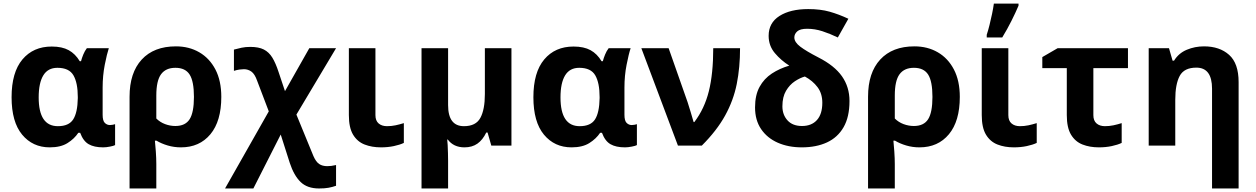

<svg xmlns="http://www.w3.org/2000/svg" viewBox="-20 -816 7037 1076"><path d="M258.8 9.8Q163.1 9.8 104 -61.5Q44.9 -132.8 44.9 -271Q44.9 -410.6 105.7 -482.9Q166.5 -555.2 270 -555.2Q328.1 -555.2 365.2 -534.7Q402.3 -514.2 426.8 -473.1H434.1Q438.5 -490.2 446.8 -510.5Q455.1 -530.8 466.8 -545.9H589.8Q579.1 -513.7 567.1 -452.9Q555.2 -392.1 555.2 -325.2V-172.9Q555.2 -139.2 567.4 -127.2Q579.6 -115.2 596.2 -115.2Q603 -115.2 612.3 -116.9Q621.6 -118.7 625 -120.1V-2.9Q617.7 1.5 596.2 5.6Q574.7 9.8 558.1 9.8Q507.8 9.8 477.1 -7.8Q446.3 -25.4 429.2 -71.8H418.9Q396.5 -38.1 358.4 -14.2Q320.3 9.8 258.8 9.8ZM304.2 -108.9Q365.7 -108.9 390.1 -146.7Q414.6 -184.6 416 -266.1V-272Q416 -351.6 391.6 -393.8Q367.2 -436 301.8 -436Q248.5 -436 222.7 -393.6Q196.8 -351.1 196.8 -270Q196.8 -108.9 304.2 -108.9Z M1220.2 -272.9Q1220.2 -137.2 1159.2 -63.7Q1098.1 9.8 994.1 9.8Q955.6 9.8 919.9 -0.7Q884.3 -11.2 856.9 -27.8H848.1Q850.6 -4.9 853.3 33.2Q856 71.3 856 103V240.2H706.1V-273.9Q706.1 -408.2 774.2 -482.2Q842.3 -556.2 965.8 -556.2Q1039.6 -556.2 1096.9 -522.9Q1154.3 -489.7 1187.3 -426.5Q1220.2 -363.3 1220.2 -272.9ZM962.9 -436Q909.2 -436 882.6 -399.9Q856 -363.8 856 -280.8V-151.9Q877 -130.9 905.3 -120.4Q933.6 -109.9 962.9 -109.9Q1018.6 -109.9 1042.7 -147.9Q1066.9 -186 1066.9 -272.9Q1066.9 -360.4 1042.7 -398.2Q1018.6 -436 962.9 -436Z M1382.3 -553.2Q1429.7 -553.2 1458.5 -538.6Q1487.3 -523.9 1506.1 -493.2Q1524.9 -462.4 1541 -413.1L1577.1 -305.2L1713.4 -545.9H1863.3L1641.1 -173.8L1736.3 58.1Q1750.5 90.8 1768.6 103Q1786.6 115.2 1814 115.2Q1824.7 115.2 1836.2 113.8Q1847.7 112.3 1863.3 108.9V225.1Q1842.3 232.4 1821 236.3Q1799.8 240.2 1768.1 240.2Q1702.1 240.2 1664.8 204.1Q1627.4 168 1604 97.2L1553.2 -62L1399.9 240.2H1241.2L1486.3 -191.9L1420.9 -363.8Q1407.7 -401.4 1388.9 -414.8Q1370.1 -428.2 1347.2 -428.2Q1337.4 -428.2 1322.5 -426.3Q1307.6 -424.3 1291 -418.9V-538.1Q1312.5 -543.9 1334.2 -548.6Q1356 -553.2 1382.3 -553.2Z M2084 -545.9V-170.9Q2084 -139.6 2101.8 -124.3Q2119.6 -108.9 2148.9 -108.9Q2173.8 -108.9 2196.8 -113.8Q2219.7 -118.7 2243.2 -126V-15.1Q2220.7 -4.4 2187.3 2.7Q2153.8 9.8 2114.7 9.8Q2064 9.8 2023.2 -6.1Q1982.4 -22 1958.7 -61.3Q1935.1 -100.6 1935.1 -170.9V-545.9Z M2846.2 -545.9V0H2733.4L2712.4 -73.2H2705.1Q2685.1 -31.7 2655.5 -11Q2626 9.8 2583 9.8Q2522 9.8 2489.3 -34.2H2486.3Q2487.8 -23.9 2488.8 -2.7Q2489.7 18.6 2490.5 42.2Q2491.2 65.9 2491.2 84V240.2H2342.3V-545.9H2491.2V-227.1Q2491.2 -108.9 2580.1 -108.9Q2647 -108.9 2672.1 -155.5Q2697.3 -202.1 2697.3 -289.1V-545.9Z M3183.1 9.8Q3087.4 9.8 3028.3 -61.5Q2969.2 -132.8 2969.2 -271Q2969.2 -410.6 3030 -482.9Q3090.8 -555.2 3194.3 -555.2Q3252.4 -555.2 3289.6 -534.7Q3326.7 -514.2 3351.1 -473.1H3358.4Q3362.8 -490.2 3371.1 -510.5Q3379.4 -530.8 3391.1 -545.9H3514.2Q3503.4 -513.7 3491.5 -452.9Q3479.5 -392.1 3479.5 -325.2V-172.9Q3479.5 -139.2 3491.7 -127.2Q3503.9 -115.2 3520.5 -115.2Q3527.3 -115.2 3536.6 -116.9Q3545.9 -118.7 3549.3 -120.1V-2.9Q3542 1.5 3520.5 5.6Q3499 9.8 3482.4 9.8Q3432.1 9.8 3401.4 -7.8Q3370.6 -25.4 3353.5 -71.8H3343.3Q3320.8 -38.1 3282.7 -14.2Q3244.6 9.8 3183.1 9.8ZM3228.5 -108.9Q3290 -108.9 3314.5 -146.7Q3338.9 -184.6 3340.3 -266.1V-272Q3340.3 -351.6 3315.9 -393.8Q3291.5 -436 3226.1 -436Q3172.9 -436 3147 -393.6Q3121.1 -351.1 3121.1 -270Q3121.1 -108.9 3228.5 -108.9Z M3574.2 -545.9H3727.1L3833.5 -243.2Q3840.8 -220.7 3851.1 -186.5Q3861.3 -152.3 3867.2 -131.8H3871.1Q3928.2 -207 3952.6 -305.2Q3977.1 -403.3 3977.1 -545.9H4127.4Q4127.4 -438 4108.9 -345.5Q4090.3 -252.9 4043.7 -168.5Q3997.1 -84 3913.1 0H3779.3Z M4509.3 -765.1Q4577.6 -765.1 4629.4 -750.5Q4681.2 -735.8 4734.4 -710.9L4675.3 -606Q4630.9 -627.4 4588.6 -641.1Q4546.4 -654.8 4503.4 -654.8Q4463.9 -654.8 4447.8 -640.1Q4431.6 -625.5 4431.6 -606Q4431.6 -579.6 4465.3 -554.2Q4499 -528.8 4566.4 -494.1Q4656.7 -448.2 4698.7 -388.2Q4740.7 -328.1 4740.7 -250Q4740.7 -160.6 4707.5 -103Q4674.3 -45.4 4614.3 -17.8Q4554.2 9.8 4473.6 9.8Q4397.5 9.8 4338.4 -16.4Q4279.3 -42.5 4245.4 -92.5Q4211.4 -142.6 4211.4 -213.9Q4211.4 -283.2 4236.8 -329.3Q4262.2 -375.5 4305.9 -404.1Q4349.6 -432.6 4403.3 -448.2Q4357.4 -477.1 4322.5 -518.3Q4287.6 -559.6 4287.6 -615.2Q4287.6 -688 4348.4 -726.6Q4409.2 -765.1 4509.3 -765.1ZM4490.7 -387.2Q4463.9 -379.9 4434.6 -360.6Q4405.3 -341.3 4385 -307.1Q4364.7 -272.9 4364.7 -220.2Q4364.7 -172.9 4393.3 -141.4Q4421.9 -109.9 4474.6 -109.9Q4528.3 -109.9 4558.3 -143.3Q4588.4 -176.8 4588.4 -240.2Q4588.4 -292 4561.5 -327.6Q4534.7 -363.3 4490.7 -387.2Z M5358.9 -272.9Q5358.9 -137.2 5297.9 -63.7Q5236.8 9.8 5132.8 9.8Q5094.2 9.8 5058.6 -0.7Q5022.9 -11.2 4995.6 -27.8H4986.8Q4989.3 -4.9 4991.9 33.2Q4994.6 71.3 4994.6 103V240.2H4844.7V-273.9Q4844.7 -408.2 4912.8 -482.2Q4981 -556.2 5104.5 -556.2Q5178.2 -556.2 5235.6 -522.9Q5293 -489.7 5325.9 -426.5Q5358.9 -363.3 5358.9 -272.9ZM5101.6 -436Q5047.9 -436 5021.2 -399.9Q4994.6 -363.8 4994.6 -280.8V-151.9Q5015.6 -130.9 5043.9 -120.4Q5072.3 -109.9 5101.6 -109.9Q5157.2 -109.9 5181.4 -147.9Q5205.6 -186 5205.6 -272.9Q5205.6 -360.4 5181.4 -398.2Q5157.2 -436 5101.6 -436Z M5630.9 -545.9V-170.9Q5630.9 -139.6 5648.7 -124.3Q5666.5 -108.9 5695.8 -108.9Q5720.7 -108.9 5743.7 -113.8Q5766.6 -118.7 5790 -126V-15.1Q5767.6 -4.4 5734.1 2.7Q5700.7 9.8 5661.6 9.8Q5610.8 9.8 5570.1 -6.1Q5529.3 -22 5505.6 -61.3Q5481.9 -100.6 5481.9 -170.9V-545.9ZM5509.8 -606V-621.1Q5517.6 -644.5 5525.4 -675.8Q5533.2 -707 5539.8 -738.8Q5546.4 -770.5 5549.8 -795.9H5688V-784.2Q5671.4 -745.1 5648.4 -699.2Q5625.5 -653.3 5596.7 -606Z M6301.3 -545.9V-434.1H6107.4V-170.9Q6107.4 -139.6 6125.2 -124.3Q6143.1 -108.9 6172.4 -108.9Q6196.8 -108.9 6220 -113.8Q6243.2 -118.7 6266.1 -126V-15.1Q6243.7 -4.4 6210.4 2.7Q6177.2 9.8 6138.2 9.8Q6087.4 9.8 6046.6 -6.1Q6005.9 -22 5982.2 -61.3Q5958.5 -100.6 5958.5 -170.9V-434.1H5821.3V-496.1L5907.2 -545.9Z M6727.5 -556.2Q6814.9 -556.2 6868.2 -508.5Q6921.4 -460.9 6921.4 -356V240.2H6772.5V-318.8Q6772.5 -437 6684.6 -437Q6616.2 -437 6591.3 -390.6Q6566.4 -344.2 6566.4 -256.8V0H6417.5V-545.9H6531.2L6551.3 -476.1H6559.6Q6585.4 -518.1 6630.9 -537.1Q6676.3 -556.2 6727.5 -556.2Z"/></svg>

Font: Open Sans
Style: Bold
Weight: 700
Designer: Monotype Design Team
Foundry: Monotype Imaging Inc.
Version: Version 3.000; ttfautohint (v1.8.4)